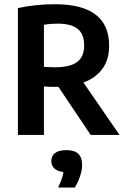

<svg xmlns="http://www.w3.org/2000/svg" viewBox="-20 -622 580 885"><path d="M62.5 0V-585Q101 -593 143.2 -597.8Q185.5 -602.5 233.5 -602.5Q358 -602.5 420.5 -554.8Q483 -507 483 -412Q483.5 -349.5 453.5 -307Q423.5 -264.5 368.2 -243Q313 -221.5 238.5 -221.5Q224 -221.5 209.5 -222Q195 -222.5 182.5 -223.5V0ZM398 0 214.5 -273.5H342.5L531 0ZM234 -312Q303.5 -312 335.8 -336.5Q368 -361 368 -412.5Q368 -464.5 338.2 -488.8Q308.5 -513 245.5 -513Q227.5 -513 212.5 -511.8Q197.5 -510.5 182.5 -508V-314Q197.5 -313 208.5 -312.5Q219.5 -312 234 -312ZM248 242.5Q263 210.5 268.8 188.2Q274.5 166 274.5 143L298 171.5H287.5Q251.5 171.5 234 157.5Q216.5 143.5 216.5 120.5Q216.5 97 233.8 83.5Q251 70 286.5 70Q323.5 70 341 87.2Q358.5 104.5 358.5 137Q358.5 161.5 349 190.5Q339.5 219.5 324.5 242.5Z"/></svg>

Font: Encode Sans SC Condensed SemiBold
Style: Regular
Weight: 600
Width: 3
Designer: Multiple Designers
Foundry: Impallari Type
Version: Version 3.002